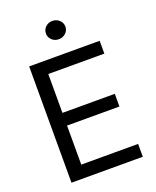

<svg xmlns="http://www.w3.org/2000/svg" viewBox="-163 -1001 894 1097"><g transform="rotate(-20 283.5 -453.0)"><path d="M78.1 -707H506.8V-628.9H166V-392.6H484.4V-315.4H166V-78.1H511.7V0H78.1ZM232.4 -850.6Q232.4 -874 249.5 -890.1Q266.6 -906.2 291 -906.2Q315.4 -906.2 333 -890.1Q350.6 -874 350.6 -850.6Q350.6 -827.1 333 -811Q315.4 -794.9 291 -794.9Q266.6 -794.9 249.5 -811Q232.4 -827.1 232.4 -850.6Z"/></g></svg>

Font: Pretendard JP
Style: Regular
Weight: 400
Designer: Base glyphs from Inter by Rasmus Andersson; Hangeul glyphs from Noto Sans CJK(Source Han Sans) by Jang Soo-young and Kan
Foundry: Kil Hyung-jin
Version: Version 1.309